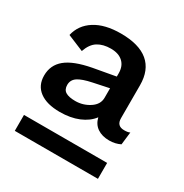

<svg xmlns="http://www.w3.org/2000/svg" viewBox="-120 -759 639 668"><g transform="rotate(30 199.5 -425.0)"><path d="M379 -382 373 -331Q353 -321 329 -321Q300 -321 281 -334Q262 -347 256 -372Q238 -348 205.5 -334.5Q173 -321 130 -321Q78 -321 49 -342.5Q20 -364 20 -404Q20 -446 51.5 -472Q83 -498 152 -511L241 -527V-540Q241 -569 223.5 -585Q206 -601 175 -601Q144 -601 123 -588Q102 -575 91 -543L26 -570Q36 -614 75.5 -639Q115 -664 179 -664Q252 -664 289 -633Q326 -602 326 -541V-409Q326 -378 356 -378Q372 -378 379 -382ZM241 -442V-480L179 -467Q140 -459 123 -447.5Q106 -436 106 -416Q106 -397 119 -389Q132 -381 158 -381Q189 -381 215 -398Q241 -415 241 -442ZM28 -250H362V-186H28Z"/></g></svg>

Font: Work Sans Medium
Style: Regular
Weight: 500
Designer: Wei Huang
Foundry: Wei Huang
Version: Version 1.500